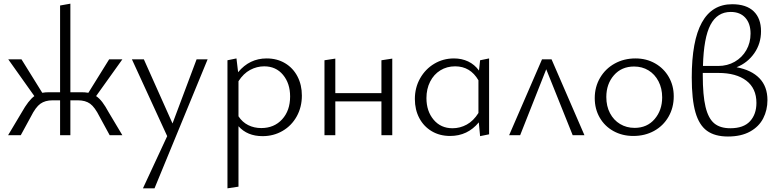

<svg xmlns="http://www.w3.org/2000/svg" viewBox="-20 -736 4240 1045"><path d="M572 -124 646 0H577L522 -101Q496 -153 470.5 -171.5Q445 -190 404 -190H363V0H307V-190H266Q226 -190 200 -171.5Q174 -153 148 -101L93 0H24L98 -124Q135 -190 167 -213L25 -413H97L210 -231Q227 -234 248 -234H307V-706L363 -716V-234H423Q443 -234 461 -231L574 -413H646L503 -213Q521 -201 537 -180Q553 -159 572 -124Z M1110 -413 821 289H758L890 5L698 -413H763L919 -64L1050 -413Z M1623 -216Q1623 -153 1595 -102.5Q1567 -52 1518 -23.5Q1469 5 1409 5Q1326 5 1278 -49V280L1218 289V-408L1267 -418L1276 -343Q1338 -418 1431 -418Q1488 -418 1531.5 -392Q1575 -366 1599 -320Q1623 -274 1623 -216ZM1559 -211Q1559 -282 1520.5 -328.5Q1482 -375 1418 -375Q1378 -375 1341.5 -355.5Q1305 -336 1278 -294V-103Q1299 -71 1331 -55Q1363 -39 1402 -39Q1472 -39 1515.5 -86.5Q1559 -134 1559 -211Z M2115 -417V0H2056V-184H1805V0H1746V-408L1805 -417V-229H2056V-408Z M2642 -418V-5L2593 5L2586 -70Q2525 4 2430 4Q2373 4 2329.5 -22Q2286 -48 2262 -93.5Q2238 -139 2238 -197Q2238 -259 2266.5 -309.5Q2295 -360 2343.5 -389Q2392 -418 2451 -418Q2493 -418 2528 -401.5Q2563 -385 2587 -352L2593 -408ZM2584 -121V-299Q2540 -375 2457 -375Q2412 -375 2376.5 -353Q2341 -331 2321 -291.5Q2301 -252 2301 -202Q2301 -131 2340 -84.5Q2379 -38 2443 -38Q2484 -38 2520.5 -58Q2557 -78 2584 -121Z M3097 0 2953 -359 2811 0H2751L2930 -413H2982L3161 0Z M3217 -202Q3217 -263 3246 -312.5Q3275 -362 3325.5 -390Q3376 -418 3439 -418Q3498 -418 3545.5 -391Q3593 -364 3620 -317Q3647 -270 3647 -212Q3647 -150 3618.5 -100.5Q3590 -51 3540 -23.5Q3490 4 3427 4Q3367 4 3319 -22.5Q3271 -49 3244 -96Q3217 -143 3217 -202ZM3584 -206Q3584 -255 3564 -293.5Q3544 -332 3509.5 -353Q3475 -374 3431 -374Q3363 -374 3321.5 -326.5Q3280 -279 3280 -208Q3280 -158 3300 -120Q3320 -82 3355 -61Q3390 -40 3434 -40Q3502 -40 3543 -88Q3584 -136 3584 -206Z M4157 -191Q4157 -137 4134 -92Q4111 -47 4062.5 -20Q4014 7 3942 7Q3871 7 3828 -24Q3785 -55 3765 -125Q3745 -195 3745 -314Q3745 -713 3965 -713Q4042 -713 4082 -674.5Q4122 -636 4122 -566Q4122 -499 4085.5 -446.5Q4049 -394 3989 -370Q4070 -355 4113.5 -310Q4157 -265 4157 -191ZM3806 -377H3889Q3939 -377 3979 -400Q4019 -423 4042 -463Q4065 -503 4065 -553Q4065 -608 4036.5 -639.5Q4008 -671 3957 -671Q3884 -671 3847 -601Q3810 -531 3806 -377ZM4097 -176Q4097 -255 4042 -297Q3987 -339 3890 -339H3805V-327Q3805 -217 3820 -154.5Q3835 -92 3867 -65Q3899 -38 3955 -38Q4027 -38 4062 -76Q4097 -114 4097 -176Z"/></svg>

Font: Ysabeau Infant Semilight
Style: Regular
Weight: 300
Designer: Christian Thalmann (Catharsis Fonts)
Version: Version 0.003